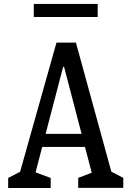

<svg xmlns="http://www.w3.org/2000/svg" viewBox="-20 -944 660 964"><path d="M21 -50.5 100.7 -91.7 71.2 -47 263.5 -730H361.2L547.5 -51.3L519.3 -92.2L599 -51V-0.7H372.7V-51L466.3 -86.5L447.2 -51.3L301.7 -608.5H297L150.3 -47L139.3 -85.8L234.5 -50.5V0H21ZM168 -272H449.2V-206.2H168ZM149.5 -924.3H470.5V-858.8H149.5Z"/></svg>

Font: Monaspace Xenon Var
Style: Regular
Weight: 400
Designer: Riley Cran and the Lettermatic Team
Version: Version 1.000 (Monaspace Xenon Var)